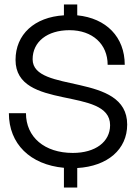

<svg xmlns="http://www.w3.org/2000/svg" viewBox="-20 -772 613 865"><path d="M97 -262H20C20 -124 116 -30 268 -16V73H328V-15C465 -23 553 -99 553 -211C553 -448 127 -349 127 -505C127 -584 193 -636 293 -636C397 -636 465 -573 465 -480H542C542 -605 459 -690 328 -703V-752H268V-703C135 -695 50 -617 50 -502C50 -271 476 -384 476 -208C476 -133 410 -83 308 -83C181 -83 97 -154 97 -262Z"/></svg>

Font: Non Bureau Light
Style: Regular
Weight: 300
Designer: Jona Saucedo
Foundry: Non Foundry
Version: Version 1.000;FEAKit 1.0